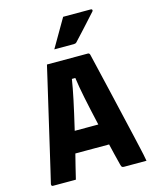

<svg xmlns="http://www.w3.org/2000/svg" viewBox="-136 -1039 922 1132"><g transform="rotate(-15 325.0 -473.5)"><path d="M184 0H43Q40 0 37 -3Q34 -6 35 -13Q41 -38 53 -89Q65 -140 80.5 -207Q96 -274 113 -347Q130 -420 146 -489Q162 -558 175 -613.5Q188 -669 195 -700H445Q454 -700 457 -689Q482 -583 513.5 -448.5Q545 -314 582 -153Q590 -116 599 -78Q608 -40 615 0H478Q469 0 465.5 -3.5Q462 -7 459 -19Q450 -54 442 -87Q434 -120 427 -150H221Q212 -116 203 -78.5Q194 -41 184 0ZM315 -580Q307 -528 292 -457Q277 -386 252 -280H396Q372 -385 357.5 -456Q343 -527 336 -580ZM360 -947H529Q535 -947 537 -942.5Q539 -938 535 -933Q516 -912 501.5 -896Q487 -880 473 -864.5Q459 -849 441 -829.5Q423 -810 396 -781Q390 -775 380 -775H260Q286 -821 310 -861Q334 -901 360 -947Z"/></g></svg>

Font: Recursive Sn Lnr St XBd
Style: Regular
Weight: 800
Version: Version 1.079;hotconv 1.0.112;makeotfexe 2.5.65598; ttfautoh